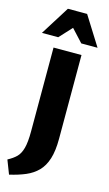

<svg xmlns="http://www.w3.org/2000/svg" viewBox="-173 -981 713 1254"><g transform="rotate(15 183.0 -354.0)"><path d="M95 -91V-658H284V-91Q284 -10 267 44Q250 98 217 131.5Q184 165 137 185Q90 205 29 219L-7 126Q29 107 51 85Q73 63 84 22.5Q95 -18 95 -91ZM263 -731 153 -850 120 -927H250L373 -731ZM-3 -731 120 -927H250L217 -850L107 -731Z"/></g></svg>

Font: Ysabeau SC Black
Style: Regular
Weight: 900
Designer: Christian Thalmann (Catharsis Fonts)
Version: Version 2.001;gftools[0.9.30]; featfreeze: smcp